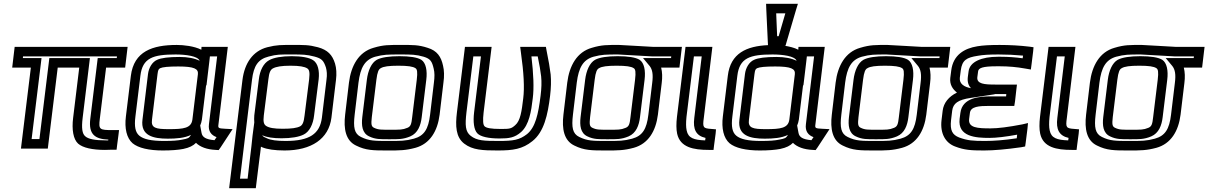

<svg xmlns="http://www.w3.org/2000/svg" viewBox="-20 -755 6344 1008"><path d="M504 -131 537 -400H612H637L640 -425L647 -484L650 -509H625H82H57L54 -484L47 -425L44 -400H69H142L93 0L90 25H115H206H231L234 0L283 -400H396L364 -137C356 -74 365 -24 390 -1C415 21 465 32 531 32C538 32 561 31 567 31H592L595 6L602 -47L605 -72H580H573C502 -72 497 -74 504 -131ZM454 -131C444 -49 479 -25 549 -22L548 -18C543 -18 539 -18 537 -18C477 -18 443 -25 427 -40C412 -53 407 -81 414 -137L449 -425L452 -450H427H264H239L236 -425L187 -25H146L195 -425L198 -450H173H100L101 -459H594L593 -450H518H493L490 -425L454 -131Z M1127 -103 1173 -484 1176 -509H1151H1063H1038L1037 -494C999 -513 944 -519 908 -519C781 -519 683 -486 667 -357L641 -144C633 -81 645 -30 676 -3C706 22 762 35 835 35C880 35 916 32 942 27C975 20 994 10 1009 -5C1031 17 1067 30 1113 32L1128 33L1138 19L1178 -42L1201 -77L1162 -79C1126 -81 1124 -82 1127 -103ZM867 -77C797 -77 772 -83 778 -127L807 -366C810 -388 812 -392 821 -397C834 -403 864 -406 916 -406C999 -406 1022 -394 1019 -366L990 -127C984 -82 944 -77 867 -77ZM1031 -96C1035 -105 1038 -115 1040 -127L1062 -307H1064L1079 -432L1082 -459H1120L1077 -103C1072 -65 1090 -45 1117 -35L1106 -19C1060 -23 1042 -35 1038 -58L1031 -96ZM861 -27C904 -27 949 -30 983 -47C972 -29 967 -28 937 -22C915 -17 884 -15 841 -15C774 -15 733 -24 711 -43C691 -60 684 -90 691 -144L717 -357C728 -451 783 -469 902 -469C954 -469 1019 -461 1028 -436C1002 -449 966 -456 922 -456C867 -456 826 -451 805 -441C779 -430 761 -399 757 -366L728 -127C717 -42 785 -27 861 -27Z M1350 15C1352 16 1354 17 1356 18C1382 29 1423 35 1474 35C1615 35 1706 -26 1720 -137L1744 -336C1748 -368 1746 -398 1739 -421C1725 -467 1700 -493 1649 -507C1600 -520 1576 -519 1517 -519C1458 -519 1434 -520 1383 -507C1307 -487 1264 -423 1253 -336L1186 208L1183 233H1208H1298H1323L1326 208L1343 71C1345 61 1347 38 1350 15ZM1579 -149C1575 -112 1568 -99 1556 -92C1539 -83 1511 -79 1464 -79C1418 -79 1392 -84 1377 -94C1365 -102 1361 -116 1365 -149L1389 -339C1393 -375 1400 -389 1413 -396C1430 -405 1458 -410 1505 -410C1553 -410 1579 -405 1593 -396C1604 -389 1607 -375 1603 -339L1579 -149ZM1629 -149 1653 -339C1658 -384 1649 -423 1624 -439C1603 -453 1563 -460 1511 -460C1460 -460 1418 -453 1393 -439C1363 -423 1344 -384 1339 -339L1315 -149C1314 -136 1314 -124 1315 -112L1306 -44C1304 -23 1296 50 1293 71L1280 183H1240L1303 -336C1312 -410 1335 -444 1390 -458C1434 -470 1451 -469 1511 -469C1570 -469 1588 -469 1631 -458C1669 -448 1679 -437 1691 -401C1696 -383 1698 -363 1694 -336L1670 -137C1659 -52 1605 -15 1480 -15C1433 -15 1402 -19 1381 -29C1364 -36 1359 -40 1357 -45C1380 -34 1415 -29 1458 -29C1509 -29 1550 -36 1575 -49C1605 -64 1624 -103 1629 -149Z M2308 -321C2313 -355 2312 -386 2306 -410C2296 -457 2275 -489 2225 -504C2176 -520 2147 -519 2085 -519C2022 -519 1994 -520 1941 -504C1863 -482 1823 -410 1812 -321L1792 -153C1783 -78 1795 -17 1849 9C1901 35 1940 35 2017 35C2078 35 2109 35 2161 21C2237 0 2277 -66 2288 -153L2308 -321ZM2258 -321 2238 -153C2229 -77 2207 -42 2153 -27C2109 -15 2084 -15 2023 -15C1946 -15 1918 -15 1875 -36C1840 -53 1834 -86 1842 -153L1862 -321C1872 -400 1895 -441 1949 -457C1994 -469 2015 -469 2079 -469C2142 -469 2163 -469 2205 -457C2240 -446 2248 -433 2257 -394C2262 -374 2262 -351 2258 -321ZM2144 -140C2140 -103 2136 -91 2119 -84C2093 -73 2078 -74 2030 -74C1982 -74 1967 -73 1944 -84C1929 -91 1928 -103 1932 -140L1956 -336C1961 -377 1968 -392 1979 -397C1993 -406 2022 -410 2071 -410C2121 -410 2148 -406 2161 -397C2170 -392 2173 -377 2168 -336L2144 -140ZM2194 -140 2218 -336C2224 -385 2216 -425 2192 -441C2171 -454 2131 -460 2077 -460C2024 -460 1982 -454 1958 -441C1930 -425 1912 -385 1906 -336L1882 -140C1877 -97 1881 -56 1918 -39C1951 -23 1977 -24 2024 -24C2071 -24 2096 -23 2134 -39C2174 -56 2189 -97 2194 -140Z M2593 35C2673 35 2723 28 2775 -14C2836 -62 2856 -152 2868 -252C2873 -293 2874 -332 2871 -364C2867 -397 2860 -439 2849 -492L2846 -509H2827H2743H2711L2715 -478C2730 -372 2734 -294 2727 -239C2719 -171 2712 -121 2685 -98C2664 -79 2656 -78 2609 -78C2557 -78 2533 -83 2524 -92C2516 -100 2514 -121 2519 -165L2558 -484L2561 -509H2536H2446H2421L2418 -484L2379 -166C2370 -93 2373 -35 2417 -1C2461 33 2515 35 2593 35ZM2599 -15C2522 -15 2484 -16 2451 -42C2423 -64 2421 -97 2429 -166L2465 -459H2505L2469 -165C2463 -115 2468 -74 2486 -55C2503 -37 2546 -28 2602 -28C2653 -28 2682 -32 2716 -62C2758 -100 2769 -170 2777 -239C2784 -292 2781 -366 2770 -459H2803C2812 -416 2818 -381 2821 -354C2824 -324 2823 -291 2818 -252C2806 -155 2791 -87 2747 -51C2707 -20 2675 -15 2599 -15Z M3231 -519C3168 -519 3140 -520 3087 -504C3009 -482 2969 -410 2958 -321L2938 -153C2929 -78 2941 -17 2995 9C3047 35 3086 35 3163 35C3224 35 3255 35 3307 21C3383 0 3423 -66 3434 -153L3454 -319C3458 -349 3457 -377 3451 -400H3522H3547L3550 -425L3557 -484L3560 -509H3535H3408C3393 -509 3249 -519 3231 -519ZM3225 -469C3242 -469 3385 -459 3402 -459H3504L3503 -450H3414H3356L3391 -408C3405 -390 3410 -364 3404 -319L3384 -153C3375 -77 3353 -42 3299 -27C3255 -15 3230 -15 3169 -15C3092 -15 3064 -15 3021 -36C2986 -53 2980 -86 2988 -153L3008 -321C3018 -400 3041 -441 3095 -457C3140 -469 3161 -469 3225 -469ZM3290 -140C3286 -103 3282 -91 3265 -84C3239 -73 3224 -74 3176 -74C3128 -74 3113 -73 3090 -84C3075 -91 3074 -103 3078 -140L3102 -336C3107 -377 3114 -392 3125 -397C3139 -406 3168 -410 3217 -410C3267 -410 3294 -406 3307 -397C3316 -392 3319 -377 3314 -336L3290 -140ZM3340 -140 3364 -336C3370 -385 3362 -425 3338 -441C3317 -454 3277 -460 3223 -460C3170 -460 3128 -454 3104 -441C3076 -425 3058 -385 3052 -336L3028 -140C3023 -97 3027 -56 3064 -39C3097 -23 3123 -24 3170 -24C3217 -24 3242 -23 3280 -39C3320 -56 3335 -97 3340 -140Z M3675 -136 3717 -484 3720 -509H3695H3604H3579L3576 -484L3534 -141C3530 -107 3530 -76 3535 -53C3551 19 3621 32 3701 32H3726L3729 7L3737 -53L3739 -76L3716 -78C3671 -81 3668 -85 3675 -136ZM3625 -136C3617 -75 3635 -42 3684 -31L3682 -18C3623 -20 3593 -30 3585 -70C3581 -88 3581 -110 3584 -141L3623 -459H3664L3625 -136Z M4001 -77C3931 -77 3906 -83 3912 -127L3941 -366C3944 -388 3946 -392 3955 -397C3968 -403 3998 -406 4050 -406C4133 -406 4156 -394 4153 -366L4124 -127C4118 -82 4078 -77 4001 -77ZM4165 -96C4169 -105 4172 -115 4174 -127L4196 -307H4198L4213 -432L4216 -459H4254L4211 -103C4206 -65 4224 -45 4251 -35L4240 -19C4194 -23 4176 -35 4172 -58L4165 -96ZM3995 -27C4038 -27 4083 -30 4117 -47C4106 -29 4101 -28 4071 -22C4049 -17 4018 -15 3975 -15C3908 -15 3867 -24 3845 -43C3825 -60 3818 -90 3825 -144L3851 -357C3862 -451 3917 -469 4036 -469C4088 -469 4153 -461 4162 -436C4136 -449 4100 -456 4056 -456C4001 -456 3960 -451 3939 -441C3913 -430 3895 -399 3891 -366L3862 -127C3851 -42 3919 -27 3995 -27ZM4110 -536 4160 -706 4169 -735H4139H4031H4002L4003 -706L4011 -536L4012 -518C3900 -513 3815 -476 3801 -357L3775 -144C3767 -81 3779 -30 3810 -3C3840 22 3896 35 3969 35C4014 35 4050 32 4076 27C4109 20 4128 10 4143 -5C4165 17 4201 30 4247 32L4262 33L4272 19L4312 -42L4335 -77L4296 -79C4260 -81 4258 -82 4261 -103L4307 -484L4310 -509H4285H4197H4172L4171 -494C4150 -505 4123 -511 4098 -515H4104L4110 -536ZM4068 -565H4060L4055 -685H4103L4068 -565Z M4640 -519C4577 -519 4549 -520 4496 -504C4418 -482 4378 -410 4367 -321L4347 -153C4338 -78 4350 -17 4404 9C4456 35 4495 35 4572 35C4633 35 4664 35 4716 21C4792 0 4832 -66 4843 -153L4863 -319C4867 -349 4866 -377 4860 -400H4931H4956L4959 -425L4966 -484L4969 -509H4944H4817C4802 -509 4658 -519 4640 -519ZM4634 -469C4651 -469 4794 -459 4811 -459H4913L4912 -450H4823H4765L4800 -408C4814 -390 4819 -364 4813 -319L4793 -153C4784 -77 4762 -42 4708 -27C4664 -15 4639 -15 4578 -15C4501 -15 4473 -15 4430 -36C4395 -53 4389 -86 4397 -153L4417 -321C4427 -400 4450 -441 4504 -457C4549 -469 4570 -469 4634 -469ZM4699 -140C4695 -103 4691 -91 4674 -84C4648 -73 4633 -74 4585 -74C4537 -74 4522 -73 4499 -84C4484 -91 4483 -103 4487 -140L4511 -336C4516 -377 4523 -392 4534 -397C4548 -406 4577 -410 4626 -410C4676 -410 4703 -406 4716 -397C4725 -392 4728 -377 4723 -336L4699 -140ZM4749 -140 4773 -336C4779 -385 4771 -425 4747 -441C4726 -454 4686 -460 4632 -460C4579 -460 4537 -454 4513 -441C4485 -425 4467 -385 4461 -336L4437 -140C4432 -97 4436 -56 4473 -39C4506 -23 4532 -24 4579 -24C4626 -24 4651 -23 4689 -39C4729 -56 4744 -97 4749 -140Z M5068 -131 5072 -162C5076 -196 5119 -199 5175 -199H5280H5305L5309 -224L5316 -286L5319 -311H5294H5206C5148 -311 5107 -314 5111 -350L5115 -380C5117 -398 5138 -407 5213 -407H5229C5275 -407 5319 -403 5363 -395L5392 -390L5396 -420L5404 -485L5406 -507L5385 -510C5335 -516 5282 -519 5228 -519C5179 -519 5139 -517 5111 -512C5043 -501 4984 -467 4974 -385L4969 -346C4965 -312 4981 -287 5004 -269C4961 -248 4934 -215 4929 -174L4923 -124C4915 -55 4943 -5 4994 14C5043 33 5079 35 5146 35C5198 35 5264 29 5341 18L5362 14L5365 -7L5374 -78L5377 -109L5347 -102C5274 -88 5220 -81 5180 -81C5111 -81 5062 -84 5068 -131ZM5078 -292C5042 -298 5016 -315 5019 -346L5024 -385C5031 -440 5055 -453 5113 -462C5139 -467 5174 -469 5222 -469C5266 -469 5309 -467 5351 -463L5349 -449C5312 -454 5274 -457 5235 -457H5219C5134 -457 5071 -431 5065 -380L5061 -350C5058 -323 5065 -305 5078 -292ZM5018 -131C5007 -37 5103 -31 5174 -31C5211 -31 5260 -37 5320 -48L5318 -29C5252 -19 5197 -15 5152 -15C5087 -15 5060 -17 5016 -33C4980 -47 4967 -70 4973 -124L4979 -174C4984 -212 5009 -231 5076 -241L5202 -260V-261H5263L5262 -249H5182C5123 -249 5032 -243 5022 -162L5018 -131Z M5581 -136 5623 -484 5626 -509H5601H5510H5485L5482 -484L5440 -141C5436 -107 5436 -76 5441 -53C5457 19 5527 32 5607 32H5632L5635 7L5643 -53L5645 -76L5622 -78C5577 -81 5574 -85 5581 -136ZM5531 -136C5523 -75 5541 -42 5590 -31L5588 -18C5529 -20 5499 -30 5491 -70C5487 -88 5487 -110 5490 -141L5529 -459H5570L5531 -136Z M5975 -519C5912 -519 5884 -520 5831 -504C5753 -482 5713 -410 5702 -321L5682 -153C5673 -78 5685 -17 5739 9C5791 35 5830 35 5907 35C5968 35 5999 35 6051 21C6127 0 6167 -66 6178 -153L6198 -319C6202 -349 6201 -377 6195 -400H6266H6291L6294 -425L6301 -484L6304 -509H6279H6152C6137 -509 5993 -519 5975 -519ZM5969 -469C5986 -469 6129 -459 6146 -459H6248L6247 -450H6158H6100L6135 -408C6149 -390 6154 -364 6148 -319L6128 -153C6119 -77 6097 -42 6043 -27C5999 -15 5974 -15 5913 -15C5836 -15 5808 -15 5765 -36C5730 -53 5724 -86 5732 -153L5752 -321C5762 -400 5785 -441 5839 -457C5884 -469 5905 -469 5969 -469ZM6034 -140C6030 -103 6026 -91 6009 -84C5983 -73 5968 -74 5920 -74C5872 -74 5857 -73 5834 -84C5819 -91 5818 -103 5822 -140L5846 -336C5851 -377 5858 -392 5869 -397C5883 -406 5912 -410 5961 -410C6011 -410 6038 -406 6051 -397C6060 -392 6063 -377 6058 -336L6034 -140ZM6084 -140 6108 -336C6114 -385 6106 -425 6082 -441C6061 -454 6021 -460 5967 -460C5914 -460 5872 -454 5848 -441C5820 -425 5802 -385 5796 -336L5772 -140C5767 -97 5771 -56 5808 -39C5841 -23 5867 -24 5914 -24C5961 -24 5986 -23 6024 -39C6064 -56 6079 -97 6084 -140Z"/></svg>

Font: Gamestation Text Outline
Style: Italic
Weight: 400
Designer: Jonas Hecksher
Foundry: Jonas Hecksher, Playtypeª, e-types AS
Version: Version 1.003